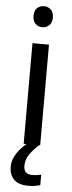

<svg xmlns="http://www.w3.org/2000/svg" viewBox="-63 -768 384 1019"><g transform="rotate(5 129.0 -258.5)"><path d="M130 -737Q150 -737 165.5 -723.5Q181 -710 181 -681Q181 -653 165.5 -639Q150 -625 130 -625Q108 -625 93 -639Q78 -653 78 -681Q78 -710 93 -723.5Q108 -737 130 -737ZM173 -536V0H85V-536ZM99 116Q99 161 144 161Q161 161 172.5 158.5Q184 156 192 155V211Q178 215 164 217.5Q150 220 130 220Q77 220 52 195Q27 170 27 126Q27 97 41.5 70Q56 43 77.5 21Q99 -1 119 -15L167 0Q133 32 116 58.5Q99 85 99 116Z"/></g></svg>

Font: Noto Sans Tifinagh Hawad
Style: Regular
Weight: 400
Designer: JamraPatel
Foundry: JamraPatel LLC
Version: Version 2.006; ttfautohint (v1.8.4.7-5d5b)